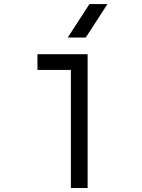

<svg xmlns="http://www.w3.org/2000/svg" viewBox="-20 -937 707 957"><path d="M317.7 -750 425.8 -916.7H515.6L407.6 -750ZM333.3 0V-588.5H166.7V-666.7H416.7V0Z"/></svg>

Font: Monoid
Style: Regular
Weight: 400
Width: 4
Monospace: yes
Designer: Andreas Larsen (@larsenwork)
Version: Version 0.61